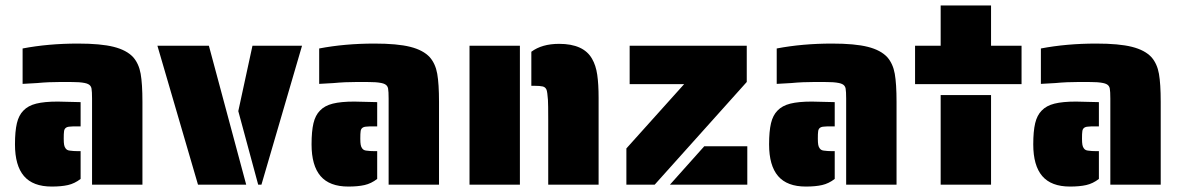

<svg xmlns="http://www.w3.org/2000/svg" viewBox="-20 -678 4337 705"><path d="M318 -316Q318 -342 316 -353Q314 -364 304 -369Q295 -374 270 -376Q255 -377 205 -377Q157 -377 116 -373L63 -370V-500Q157 -518 266 -518Q350 -518 397.5 -506Q445 -494 469 -468Q490 -444 496.5 -407Q503 -370 503 -304V0H318ZM35 -148Q35 -196 42 -225.5Q49 -255 66 -272Q83 -290 113 -297.5Q143 -305 192 -305L276 -303V-214H266Q243 -214 236 -213Q216 -212 215 -194Q214 -188 214 -169Q214 -154 215.5 -146Q217 -138 221 -133Q226 -126 236 -125Q250 -123 266 -123H276V-21Q254 -4 229.5 1.5Q205 7 170 7Q101 7 68 -31.5Q35 -70 35 -148Z M558 -510H747L884 0H707ZM855 -270 907 -510H1089L940 0H928Z M1407 -316Q1407 -342 1405 -353Q1403 -364 1393 -369Q1384 -374 1359 -376Q1344 -377 1294 -377Q1246 -377 1205 -373L1152 -370V-500Q1246 -518 1355 -518Q1439 -518 1486.5 -506Q1534 -494 1558 -468Q1579 -444 1585.5 -407Q1592 -370 1592 -304V0H1407ZM1124 -148Q1124 -196 1131 -225.5Q1138 -255 1155 -272Q1172 -290 1202 -297.5Q1232 -305 1281 -305L1365 -303V-214H1355Q1332 -214 1325 -213Q1305 -212 1304 -194Q1303 -188 1303 -169Q1303 -154 1304.5 -146Q1306 -138 1310 -133Q1315 -126 1325 -125Q1339 -123 1355 -123H1365V-21Q1343 -4 1318.5 1.5Q1294 7 1259 7Q1190 7 1157 -31.5Q1124 -70 1124 -148Z M1993 -241Q1993 -294 1992 -311Q1990 -339 1987 -348Q1983 -358 1973 -360.5Q1963 -363 1941 -363H1931V-488Q1970 -517 2033 -517Q2123 -517 2154 -462Q2168 -438 2173 -403.5Q2178 -369 2178 -319V0H1993ZM1704 -510H1889V0H1704Z M2280 -133 2492 -369H2292V-510H2722V-377L2384 0H2280ZM2566 -141H2724V0H2440Z M3087 -316Q3087 -342 3085 -353Q3083 -364 3073 -369Q3064 -374 3039 -376Q3024 -377 2974 -377Q2926 -377 2885 -373L2832 -370V-500Q2926 -518 3035 -518Q3119 -518 3166.5 -506Q3214 -494 3238 -468Q3259 -444 3265.5 -407Q3272 -370 3272 -304V0H3087ZM2804 -148Q2804 -196 2811 -225.5Q2818 -255 2835 -272Q2852 -290 2882 -297.5Q2912 -305 2961 -305L3045 -303V-214H3035Q3012 -214 3005 -213Q2985 -212 2984 -194Q2983 -188 2983 -169Q2983 -154 2984.5 -146Q2986 -138 2990 -133Q2995 -126 3005 -125Q3019 -123 3035 -123H3045V-21Q3023 -4 2998.5 1.5Q2974 7 2939 7Q2870 7 2837 -31.5Q2804 -70 2804 -148Z M3340 -510H3434V-658H3619V-510H3731V-369H3340ZM3434 -329H3619V0H3434Z M4057 -316Q4057 -342 4055 -353Q4053 -364 4043 -369Q4034 -374 4009 -376Q3994 -377 3944 -377Q3896 -377 3855 -373L3802 -370V-500Q3896 -518 4005 -518Q4089 -518 4136.5 -506Q4184 -494 4208 -468Q4229 -444 4235.5 -407Q4242 -370 4242 -304V0H4057ZM3774 -148Q3774 -196 3781 -225.5Q3788 -255 3805 -272Q3822 -290 3852 -297.5Q3882 -305 3931 -305L4015 -303V-214H4005Q3982 -214 3975 -213Q3955 -212 3954 -194Q3953 -188 3953 -169Q3953 -154 3954.5 -146Q3956 -138 3960 -133Q3965 -126 3975 -125Q3989 -123 4005 -123H4015V-21Q3993 -4 3968.5 1.5Q3944 7 3909 7Q3840 7 3807 -31.5Q3774 -70 3774 -148Z"/></svg>

Font: Saira Stencil
Style: Regular
Weight: 400
Designer: Hector Gatti with collaboration of the Omnibus-Type team
Foundry: Omnibus-Type
Version: Version 1.003